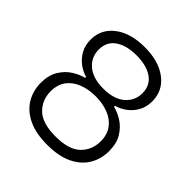

<svg xmlns="http://www.w3.org/2000/svg" viewBox="-190 -836 984 984"><g transform="rotate(45 302.0 -344.0)"><path d="M302 10Q218 10 163 -17Q108 -44 81 -89.8Q54 -135.5 54 -192Q54 -248.5 77.2 -285.5Q100.5 -322.5 133.8 -343Q167 -363.5 196.5 -370V-377.5Q166.5 -385.5 139.5 -405.8Q112.5 -426 95.2 -457Q78 -488 78 -529Q78 -605 139 -651.5Q200 -698 302 -698Q404 -698 464.8 -651.5Q525.5 -605 525.5 -529Q525.5 -488 508.5 -457Q491.5 -426 464.2 -405.8Q437 -385.5 406.5 -377.5V-370Q436.5 -363.5 469.8 -343Q503 -322.5 526.2 -285.5Q549.5 -248.5 549.5 -192Q549.5 -135.5 522.8 -89.8Q496 -44 441 -17Q386 10 302 10ZM302 -397Q377.5 -397 419 -432.2Q460.5 -467.5 460.5 -522.5Q460.5 -579 417.2 -608.8Q374 -638.5 302 -638.5Q229.5 -638.5 186.5 -608.8Q143.5 -579 143.5 -522.5Q143.5 -467.5 184.8 -432.2Q226 -397 302 -397ZM302 -50.5Q398 -50.5 440.8 -92.2Q483.5 -134 483.5 -196.5Q483.5 -245.5 459.5 -277.8Q435.5 -310 394.2 -326Q353 -342 301.5 -342Q251 -342 209.8 -326Q168.5 -310 144.5 -277.8Q120.5 -245.5 120.5 -196.5Q120.5 -134 163.2 -92.2Q206 -50.5 302 -50.5Z"/></g></svg>

Font: Commissioner Light
Style: Regular
Weight: 300
Designer: Kostas Bartsokas
Foundry: Kostas Bartsokas
Version: Version 1.000; ttfautohint (v1.8.3)